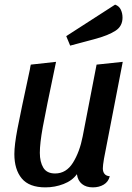

<svg xmlns="http://www.w3.org/2000/svg" viewBox="-20 -789 569 829"><path d="M42 -124Q42 -163 55.5 -233.5Q69 -304 109 -489Q111 -503 113 -510L222 -522Q177 -308 164.5 -239Q152 -170 152 -129Q152 -90 167 -65Q182 -40 218 -40Q266 -40 295 -86.5Q324 -133 337 -200L397 -510L510 -522L429 -104Q424 -74 424 -62Q424 -47 431.5 -38Q439 -29 454 -28Q448 -4 428 8Q408 20 381 20Q352 20 334 5.5Q316 -9 312 -37Q292 -9 254.5 5.5Q217 20 176 20Q106 20 74 -18.5Q42 -57 42 -124ZM477 -769Q494 -763 501.5 -747.5Q509 -732 509 -713Q509 -676 479 -656.5Q449 -637 395 -622L283 -592L266 -633Z"/></svg>

Font: Sansita SW
Style: Italic
Weight: 400
Italic angle: -11°
Designer: Pablo Cosgaya
Foundry: Omnibus-Type
Version: Version 1.000